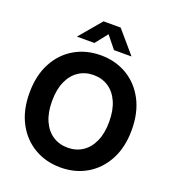

<svg xmlns="http://www.w3.org/2000/svg" viewBox="-166 -1070 1085 1207"><g transform="rotate(20 376.0 -467.0)"><path d="M376.5 11.2Q278.8 11.2 201.2 -34.2Q123.5 -79.6 78.9 -163.6Q34.2 -247.6 34.2 -363.3Q34.2 -480 78.9 -564.2Q123.5 -648.4 201.2 -693.6Q278.8 -738.8 376.5 -738.8Q474.1 -738.8 551.3 -693.6Q628.4 -648.4 673.3 -564.2Q718.3 -480 718.3 -363.3Q718.3 -247.1 673.3 -163.1Q628.4 -79.1 551.3 -33.9Q474.1 11.2 376.5 11.2ZM376.5 -121.1Q432.6 -121.1 475.6 -149.4Q518.6 -177.7 543 -231.9Q567.4 -286.1 567.4 -363.3Q567.4 -440.9 543 -495.4Q518.6 -549.8 475.6 -578.1Q432.6 -606.4 376.5 -606.4Q320.3 -606.4 277.1 -578.1Q233.9 -549.8 209.5 -495.4Q185.1 -440.9 185.1 -363.3Q185.1 -286.1 209.5 -231.9Q233.9 -177.7 277.1 -149.4Q320.3 -121.1 376.5 -121.1ZM310.5 -797.4H194.3V-798.3L317.9 -944.8H432.6L558.1 -798.3V-797.4H441.4L375.5 -879.4Z"/></g></svg>

Font: Inter 28pt
Style: Bold
Weight: 700
Designer: Rasmus Andersson
Foundry: rsms
Version: Version 4.001;git-66647c0bb